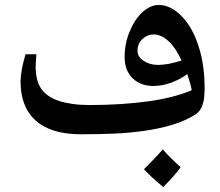

<svg xmlns="http://www.w3.org/2000/svg" viewBox="-20 -542 888 775"><path d="M307 0Q186 0 124.5 -55Q63 -110 63 -213Q63 -234 68 -261.5Q73 -289 83 -323H127Q126 -310 125 -297Q124 -284 124 -273Q124 -215 147 -183Q170 -151 217 -135Q241 -127 272.5 -122.5Q304 -118 343 -118Q408 -118 468.5 -122Q529 -126 582 -133.5Q635 -141 678.5 -152.5Q722 -164 754 -178Q751 -193 746.5 -209Q742 -225 736 -243Q708 -222 671.5 -208.5Q635 -195 599 -195Q547 -195 515 -226.5Q483 -258 483 -312Q483 -365 503 -414Q523 -463 554 -492Q587 -522 621 -522Q668 -522 712 -478Q756 -434 781 -357Q794 -318 800 -274.5Q806 -231 806 -183Q806 -171 804.5 -152.5Q803 -134 796 -114.5Q789 -95 771 -81Q728 -54 674.5 -38Q621 -22 560 -13.5Q499 -5 435 -2.5Q371 0 307 0ZM618 -280Q638 -280 662 -284.5Q686 -289 713 -298Q688 -351 659 -377Q630 -403 600 -403Q575 -403 555 -384.5Q535 -366 535 -337Q535 -313 559.5 -296.5Q584 -280 618 -280ZM639 213Q612 191 593 173Q574 155 561 141Q581 121 600 101.5Q619 82 637 61Q663 91 709 133Q698 149 680 169.5Q662 190 639 213Z"/></svg>

Font: Noto Naskh Arabic
Style: Bold
Weight: 700
Designer: Monotype Design Team, David Williams, Mohamad Dakak and Nizar Qandah
Foundry: Monotype Imaging Inc.
Version: Version 2.016